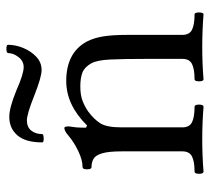

<svg xmlns="http://www.w3.org/2000/svg" viewBox="-48 -604 656 600"><g transform="rotate(-90 280.0 -304.0)"><path d="M44 4Q39 4 37.5 -3Q36 -10 37.5 -17Q39 -24 44 -24Q75 -24 91 -32Q107 -40 107 -62V-252Q107 -292 101 -312.5Q95 -333 84 -339.5Q73 -346 58 -346Q53 -346 51.5 -353Q50 -360 51.5 -367Q53 -374 58 -374Q80 -374 108 -387.5Q136 -401 156 -418Q165 -426 171 -428.5Q177 -431 180 -431Q185 -431 185 -417Q183 -405 182 -394Q181 -383 181 -363L188 -360Q252 -425 327 -425Q415 -425 450 -361Q461 -340 466 -311Q471 -282 471 -233V-62Q471 -40 487 -32Q503 -24 535 -24Q539 -24 540.5 -17Q542 -10 540.5 -3Q539 4 535 4Q510 2 484 1Q458 0 434 0Q408 0 382.5 1Q357 2 332 4Q328 4 326.5 -3Q325 -10 326.5 -17Q328 -24 332 -24Q364 -24 380 -32Q396 -40 396 -62V-173Q396 -247 394 -288Q392 -329 382 -347Q370 -368 353 -374.5Q336 -381 310 -381Q282 -381 263.5 -373.5Q245 -366 231 -356Q208 -339 195 -319Q182 -299 182 -253V-62Q182 -40 198 -32Q214 -24 246 -24Q251 -24 252.5 -17Q254 -10 252.5 -3Q251 4 246 4Q221 2 195.5 1Q170 0 145 0Q120 0 94.5 1Q69 2 44 4ZM361 -502Q339 -502 281 -525Q251 -537 232 -542.5Q213 -548 204 -548Q183 -548 172 -534.5Q161 -521 161 -500Q161 -496 148 -495.5Q135 -495 135 -500Q135 -552 157 -577.5Q179 -603 215 -603Q229 -603 249.5 -597.5Q270 -592 297 -581Q324 -569 342 -563.5Q360 -558 370 -558Q389 -558 401.5 -574Q414 -590 414 -606Q414 -612 427 -612Q440 -612 440 -607Q440 -583 430 -559Q420 -535 402.5 -518.5Q385 -502 361 -502Z"/></g></svg>

Font: Junicode SmExp
Style: Regular
Weight: 400
Width: 6
Designer: Peter S. Baker
Version: Version 2.205; ttfautohint (v1.8.4)